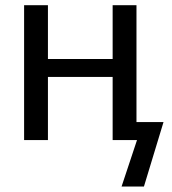

<svg xmlns="http://www.w3.org/2000/svg" viewBox="-20 -526 646 721"><path d="M594 -67.5 520.5 174.5H436.5L494.5 0H403V-237H160V0H70.5V-506.5H160V-304.5H403V-506.5H492.5V-67.5Z"/></svg>

Font: Lato
Style: Regular
Weight: 400
Designer: Lukasz Dziedzic with Adam Twardoch and Botio Nikoltchev
Foundry: tyPoland Lukasz Dziedzic
Version: Version 2.015; 2015-08-06; http://www.latofonts.com/